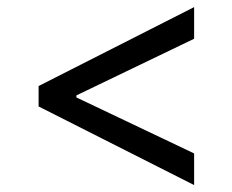

<svg xmlns="http://www.w3.org/2000/svg" viewBox="-20 -619 667 551"><path d="M90.8 -372.1 537.1 -598.6V-507.8L196.3 -343.8L199.2 -349.6V-335.9L196.3 -340.8L537.1 -178.7V-87.9L90.8 -313.5Z"/></svg>

Font: Pretendard GOV Variable
Style: Regular
Weight: 400
Designer: Base glyphs from Inter by Rasmus Andersson; Hangul glyphs from Noto Sans CJK(Source Han Sans) by Jang Soo-young and Kang
Foundry: Kil Hyung-jin
Version: Version 1.307;Glyphs 3.2 (3192)